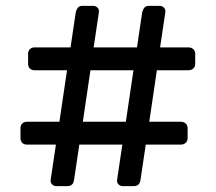

<svg xmlns="http://www.w3.org/2000/svg" viewBox="-20 -675 737 656"><path d="M173 -39Q164 -39 158 -45Q152 -51 153 -60L171 -181H72Q62 -181 56 -187Q50 -193 50 -203V-237Q50 -247 56 -253Q62 -259 72 -259H183L209 -435H98Q88 -435 82 -441Q76 -447 76 -457V-491Q76 -501 82 -507Q88 -513 98 -513H221L239 -634Q241 -642 246 -648.5Q251 -655 261 -655H298Q307 -655 313 -649Q319 -643 318 -634L300 -513H448L466 -634Q468 -642 473 -648.5Q478 -655 488 -655H525Q534 -655 540 -649Q546 -643 545 -634L527 -513H624Q634 -513 640.5 -507Q647 -501 647 -491V-457Q647 -447 640.5 -441Q634 -435 624 -435H516L490 -259H598Q608 -259 614.5 -253Q621 -247 621 -237V-203Q621 -193 614.5 -187Q608 -181 598 -181H478L460 -60Q457 -39 437 -39H400Q391 -39 385 -45Q379 -51 380 -60L398 -181H251L233 -60Q230 -39 210 -39ZM263 -259H410L436 -435H289Z"/></svg>

Font: RubikRegular
Style: Regular
Weight: 400
Designer: Hubert and Fischer
Foundry: Hubert and Fischer
Version: Version 2.300;gftools[0.9.30]